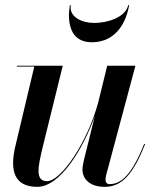

<svg xmlns="http://www.w3.org/2000/svg" viewBox="-20 -715 612 745"><path d="M254.5 -695H251C241 -634 248.5 -551 336 -551C433.5 -551 471 -634 481 -695H477.5C466 -646 395 -626 346 -626C297.5 -626 247.5 -649 254.5 -695ZM223.5 -460H45.5V-456.5H113L38 -141C19.5 -56 33 10 124.5 10C214.5 10 303.5 -139.5 348 -265L305 -91.5C302.5 -80.5 300 -66 300 -57C300 -21.5 327.5 10 386 10C455.5 10 498 -43 543 -155.5L539.5 -157C492 -37.5 450.5 -0.5 405 -0.5C394.5 -0.5 389.5 -8 389.5 -17C389.5 -21.5 390 -28 391.5 -34L505.5 -460H396L361.5 -319C319.5 -162.5 217 -12 162.5 -12C115 -12 127.5 -69 146.5 -147.5Z"/></svg>

Font: Bodoni* 48pt Medium
Style: Italic
Weight: 500
Italic angle: -13°
Version: Version 2.3